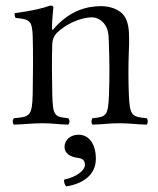

<svg xmlns="http://www.w3.org/2000/svg" viewBox="-20 -441 565 687"><path d="M175 -341C175 -341 175 -340 174 -340C171 -336 166 -329 166 -341C166 -370 171 -414 171 -414C171 -419 167 -421 159 -421C132 -411 99 -403 33 -394C31 -388 33 -384 35 -378C35 -378 35 -377 35 -377C86 -372 95 -368 97 -312C99 -261 98 -153 97 -104C95 -26 87 -23 30 -18C24 -12 24 -1 30 5C69 4 92 0 133 0C170 0 184 4 224 5C230 -1 230 -12 224 -18C175 -23 169 -26 167 -104C166 -151 165 -236 167 -283C168 -303 175 -314 183 -323C219 -358 272 -379 309 -379C328 -379 349 -367 360 -345C370 -326 369 -300 370 -271C372 -221 372 -154 370 -104C367 -26 361 -23 311 -18C306 -12 306 -1 311 5C351 4 369 0 407 0C446 0 464 4 505 5C510 -1 510 -12 505 -18C452 -23 444 -26 441 -104C439 -154 439 -208 441 -258C442 -273 442 -288 442 -301C442 -335 439 -365 423 -386C407 -407 375 -419 342 -419C295 -419 233 -406 175 -341ZM261 41C232 41 211 60 211 84C211 111 236 120 253 123C271 125 284 129 284 149C284 167 258 191 209 202C209 211 211 220 217 226C274 217 323 187 323 127C323 75 299 41 261 41Z"/></svg>

Font: Libertinus Serif Display
Style: Regular
Weight: 400
Designer: Philipp H. Poll, Khaled Hosny
Foundry: Caleb Maclennan
Version: Version 7.050;RELEASE